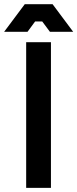

<svg xmlns="http://www.w3.org/2000/svg" viewBox="-76 -903 372 923"><path d="M49.8 0V-700.2H168.9V0ZM-56.2 -750 43 -882.8H176.8L275.9 -750H164.1L127 -799.8H92.8L56.2 -750Z"/></svg>

Font: Cakra Normal
Style: Regular
Weight: 400
Designer: Lucia Kollert, Vojtech Kollert
Foundry: OoM Type
Version: Version 1.000;Glyphs 3.1.1 (3148)